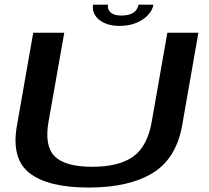

<svg xmlns="http://www.w3.org/2000/svg" viewBox="-20 -818 914 841"><path d="M367.5 3.5Q544.5 3.5 648.2 -59.8Q752 -123 778 -269.5L849 -674.5H713L644.5 -284.5Q626 -177.5 563.8 -132.5Q501.5 -87.5 383.5 -87.5Q266 -87.5 220 -132.8Q174 -178 192.5 -284.5L261.5 -674.5H125.5L54.5 -269.5Q28 -123 109.5 -59.8Q191 3.5 367.5 3.5ZM503 -704.5Q545.5 -704.5 577 -717.8Q608.5 -731 628.2 -752Q648 -773 652 -797.5H586.5Q584.5 -785 576.5 -774Q568.5 -763 552.5 -756.5Q536.5 -750 511 -750Q488.5 -750 475 -756.8Q461.5 -763.5 456.2 -774.2Q451 -785 453 -797.5H387.5Q383.5 -773 396 -752Q408.5 -731 436 -717.8Q463.5 -704.5 503 -704.5Z"/></svg>

Font: Anybody Expanded Medium
Style: Italic
Weight: 500
Width: 7
Italic angle: -10°
Version: Version 1.113;gftools[0.9.25]